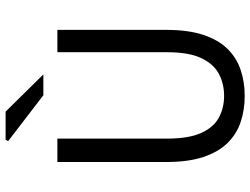

<svg xmlns="http://www.w3.org/2000/svg" viewBox="-124 -757 893 685"><g transform="rotate(-90 322.5 -414.5)"><path d="M322.6 12Q272.2 12 229.4 -2.5Q186.6 -16.9 154.7 -49.4Q122.7 -81.9 104.8 -135.8Q87 -189.6 87 -267.5V-656.3H170.5V-265Q170.5 -187.5 190.7 -143.1Q210.8 -98.6 245.5 -80.1Q280.1 -61.5 322.6 -61.5Q366.1 -61.5 401.4 -80.1Q436.7 -98.6 457.7 -143.1Q478.7 -187.5 478.7 -265V-656.3H558.4V-267.5Q558.4 -189.6 540.6 -135.8Q522.8 -81.9 490.7 -49.4Q458.6 -16.9 415.8 -2.5Q373 12 322.6 12ZM325.2 -706.3 161.6 -831.9 166.6 -841H266.8L399.5 -706.3Z"/></g></svg>

Font: Source Sans 3
Style: Regular
Weight: 200
Designer: Paul D. Hunt
Foundry: Adobe
Version: Version 3.046;hotconv 1.0.118;makeotfexe 2.5.65603